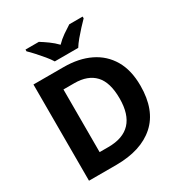

<svg xmlns="http://www.w3.org/2000/svg" viewBox="-211 -1084 1162 1234"><g transform="rotate(-30 370.0 -467.0)"><path d="M682 -364Q682 -183 579.5 -91.5Q477 0 292 0H90V-714H314Q426 -714 508.5 -674Q591 -634 636.5 -556.5Q682 -479 682 -364ZM525 -360Q525 -479 473 -534.5Q421 -590 322 -590H241V-125H306Q525 -125 525 -360ZM283 -774Q269 -797 246.5 -824Q224 -851 200.5 -877Q177 -903 158 -921V-934H257Q283 -918 313 -896.5Q343 -875 369 -848Q395 -875 426 -896.5Q457 -918 483 -934H582V-921Q564 -903 540 -877Q516 -851 493.5 -824Q471 -797 457 -774Z"/></g></svg>

Font: Noto Sans Nag Mundari
Style: Bold
Weight: 700
Version: Version 1.000